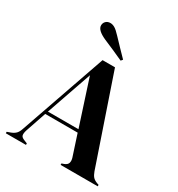

<svg xmlns="http://www.w3.org/2000/svg" viewBox="-203 -1007 1056 1138"><g transform="rotate(30 325.0 -438.0)"><path d="M8 0V-10L33 -19Q53 -27 64 -38.5Q75 -50 82 -71L288 -662H373L576 -67Q584 -45 594 -33.5Q604 -22 625 -14L637 -10V0H383V-10L398 -15Q419 -23 423.5 -37.5Q428 -52 422 -72L375 -216H153L105 -75Q98 -53 100.5 -40Q103 -27 124 -19L146 -10V0ZM160 -236H369L268 -547ZM382 -713Q345 -730 311 -745Q277 -760 239 -776Q177 -804 177 -836Q177 -853 188.5 -864.5Q200 -876 219 -876Q234 -876 249.5 -867Q265 -858 290 -831Q314 -806 340 -778.5Q366 -751 392 -725Z"/></g></svg>

Font: DeepMind Serif Display
Style: Regular
Weight: 400
Designer: Frank Grießhammer / Modifications: Colophon Foundry
Foundry: Colophon Foundry
Version: Version 5.003; ttfautohint (v1.8.2)